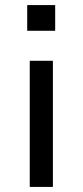

<svg xmlns="http://www.w3.org/2000/svg" viewBox="-20 -735 325 755"><path d="M87 -614V-715H197V-614ZM97 0V-496H188V0Z"/></svg>

Font: Nunito Sans 7pt
Style: Regular
Weight: 400
Designer: Vernon Adams
Foundry: Vernon Adams
Version: Version 3.101;gftools[0.9.27]